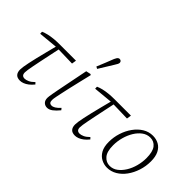

<svg xmlns="http://www.w3.org/2000/svg" viewBox="-69 -1253 1749 1749"><g transform="rotate(45 805.5 -378.5)"><path d="M45 -420 44 -445Q69 -456 98.5 -463Q128 -470 164 -473.5Q200 -477 241 -477H449L442 -433L251 -438H233ZM216 13Q180 13 163 -6Q146 -25 146 -60Q146 -74 149.5 -98.5Q153 -123 160.5 -157.5Q168 -192 178.5 -237.5Q189 -283 203.5 -338Q218 -393 234 -457L270 -460Q256 -394 244.5 -339.5Q233 -285 224 -241.5Q215 -198 208.5 -164.5Q202 -131 198.5 -108.5Q195 -86 195 -73Q195 -50 205 -40Q215 -30 234 -30Q251 -30 275 -40.5Q299 -51 326 -78L341 -62Q320 -36 298.5 -19.5Q277 -3 256 5Q235 13 216 13Z M565 13Q539 13 521.5 -4Q504 -21 504 -54Q504 -64 506 -78Q508 -92 512 -114Q516 -136 522 -168Q528 -200 537 -244L583 -475L629 -485L637 -478L609 -361Q593 -294 582.5 -247.5Q572 -201 565.5 -170Q559 -139 555 -120Q551 -101 549.5 -89.5Q548 -78 548 -70Q548 -48 556.5 -39Q565 -30 580 -30Q597 -30 616 -41.5Q635 -53 660 -80L674 -63Q644 -26 617.5 -6.5Q591 13 565 13ZM618 -571Q635 -611 651 -651Q667 -691 683 -732Q689 -745 694 -753Q699 -761 705.5 -765.5Q712 -770 719 -770Q731 -770 738 -763Q745 -756 745 -746Q745 -737 740 -727Q735 -717 723 -698Q702 -663 680.5 -629Q659 -595 638 -560Z M753 -420 752 -445Q777 -456 806.5 -463Q836 -470 872 -473.5Q908 -477 949 -477H1157L1150 -433L959 -438H941ZM924 13Q888 13 871 -6Q854 -25 854 -60Q854 -74 857.5 -98.5Q861 -123 868.5 -157.5Q876 -192 886.5 -237.5Q897 -283 911.5 -338Q926 -393 942 -457L978 -460Q964 -394 952.5 -339.5Q941 -285 932 -241.5Q923 -198 916.5 -164.5Q910 -131 906.5 -108.5Q903 -86 903 -73Q903 -50 913 -40Q923 -30 942 -30Q959 -30 983 -40.5Q1007 -51 1034 -78L1049 -62Q1028 -36 1006.5 -19.5Q985 -3 964 5Q943 13 924 13Z M1337 13Q1298 13 1262.5 -5.5Q1227 -24 1205 -63Q1183 -102 1183 -165Q1183 -226 1201.5 -284Q1220 -342 1253.5 -388.5Q1287 -435 1331.5 -462.5Q1376 -490 1429 -490Q1472 -490 1506.5 -471Q1541 -452 1561 -412.5Q1581 -373 1581 -311Q1581 -248 1562 -189.5Q1543 -131 1510 -85.5Q1477 -40 1432.5 -13.5Q1388 13 1337 13ZM1343 -16Q1385 -16 1419 -41.5Q1453 -67 1478.5 -108.5Q1504 -150 1517.5 -201Q1531 -252 1531 -302Q1531 -386 1501.5 -423.5Q1472 -461 1424 -461Q1382 -461 1347 -435.5Q1312 -410 1286.5 -368Q1261 -326 1247 -275Q1233 -224 1233 -171Q1233 -90 1265 -53Q1297 -16 1343 -16Z"/></g></svg>

Font: Source Serif 4 18pt Light
Style: Italic
Weight: 300
Italic angle: -12°
Designer: Frank Grießhammer
Foundry: Adobe Systems Incorporated
Version: Version 4.004;hotconv 1.0.116;makeotfexe 2.5.65601